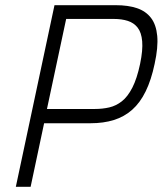

<svg xmlns="http://www.w3.org/2000/svg" viewBox="-20 -720 627 740"><path d="M426 -700H190L41 0H98L150 -245H329Q379 -245 419 -257.5Q459 -270 489.5 -297Q520 -324 541.5 -368Q563 -412 576 -474Q590 -538 586 -581.5Q582 -625 562 -651Q542 -677 508 -688.5Q474 -700 426 -700ZM161 -300 235 -647H419Q449 -647 472.5 -639.5Q496 -632 510.5 -613.5Q525 -595 528 -561Q531 -527 520 -474Q508 -417 490 -382Q472 -347 449.5 -329.5Q427 -312 401 -306Q375 -300 346 -300Z"/></svg>

Font: Advent Pro
Style: Italic
Weight: 400
Italic angle: -12°
Designer: VivaRado, Andreas Kalpakidis
Foundry: VivaRado, Andreas Kalpakidis
Version: Version 3.000